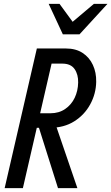

<svg xmlns="http://www.w3.org/2000/svg" viewBox="-20 -970 574 990"><path d="M4 0 170 -720H320Q371 -720 406 -697Q441 -674 459 -635Q477 -596 476 -548Q475 -487 445.5 -432.5Q416 -378 363 -344.5Q310 -311 237 -311H145L162 -386H240Q284 -386 316 -408Q348 -430 365 -465.5Q382 -501 383 -544Q384 -586 364.5 -614Q345 -642 301 -642H246L98 0ZM279 0 161 -374H251L379 0ZM304 -793 231 -950H287L382 -820H310L464 -950H534L390 -793Z"/></svg>

Font: Instrument Sans Condensed Medium
Style: Italic
Weight: 500
Width: 3
Italic angle: -13°
Designer: Rodrigo Fuenzalida
Foundry: fragTYPE
Version: Version 1.000;gftools[0.9.28]